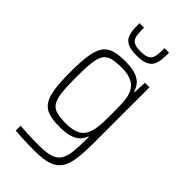

<svg xmlns="http://www.w3.org/2000/svg" viewBox="-280 -804 1083 1083"><g transform="rotate(45 262.0 -262.0)"><path d="M240 202Q211 202 181.5 201.5Q152 201 126 199.5Q100 198 79 196V157Q103 159 129 160.5Q155 162 181.5 162.5Q208 163 233 163Q288 163 320.5 153Q353 143 369.5 118.5Q386 94 391 51Q396 8 396 -58V-70H392Q382 -42 361.5 -25Q341 -8 310.5 -0.5Q280 7 239 7Q184 7 149.5 -4.5Q115 -16 96.5 -44.5Q78 -73 70.5 -124.5Q63 -176 63 -255Q63 -335 70.5 -386.5Q78 -438 96.5 -466.5Q115 -495 149.5 -506.5Q184 -518 239 -518Q276 -518 307 -511.5Q338 -505 361.5 -486.5Q385 -468 396 -431H400L404 -510H440V-74Q440 4 433.5 57Q427 110 406.5 142Q386 174 346 188Q306 202 240 202ZM252 -32Q307 -32 339 -50Q371 -68 383 -109Q392 -137 394 -172Q396 -207 396 -255Q396 -302 394.5 -336Q393 -370 386 -395Q372 -440 339.5 -459Q307 -478 252 -478Q205 -478 176 -470.5Q147 -463 132 -440.5Q117 -418 112 -373.5Q107 -329 107 -255Q107 -181 112.5 -136.5Q118 -92 133 -69.5Q148 -47 177 -39.5Q206 -32 252 -32ZM261 -585Q218 -585 193.5 -595.5Q169 -606 159 -625Q149 -644 146.5 -669.5Q144 -695 144 -726H180Q180 -690 183.5 -665.5Q187 -641 204 -629Q221 -617 261 -617Q301 -617 318.5 -629Q336 -641 340 -665.5Q344 -690 344 -726H380Q380 -695 377.5 -669.5Q375 -644 364.5 -625Q354 -606 329.5 -595.5Q305 -585 261 -585Z"/></g></svg>

Font: Saira SemiCondensed ExtraLight
Style: Regular
Weight: 250
Width: 4
Designer: Hector Gatti with collaboration of the Omnibus-Type team
Foundry: Omnibus-Type
Version: Version 1.101